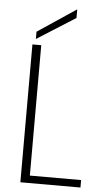

<svg xmlns="http://www.w3.org/2000/svg" viewBox="-60 -937 528 974"><g transform="rotate(5 204.0 -449.5)"><path d="M82 -702H127V-38H388V0H82ZM97 -768 293 -899V-855L97 -731Z"/></g></svg>

Font: Poppins ExtraLight
Style: Regular
Weight: 275
Designer: Ninad Kale (Devanagari), Jonny Pinhorn (Latin)
Foundry: Indian Type Foundry
Version: Version 3.200;PS 1.000;hotconv 16.6.54;makeotf.lib2.5.65590